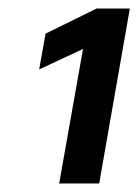

<svg xmlns="http://www.w3.org/2000/svg" viewBox="-20 -720 325 451"><path d="M175 -605 72 -557 87 -641 207 -700H285L213 -289H119Z"/></svg>

Font: Bai Jamjuree SemiBold
Style: Italic
Weight: 600
Italic angle: -10°
Version: Version 1.000; ttfautohint (v1.6)